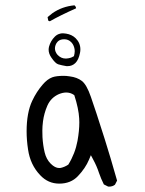

<svg xmlns="http://www.w3.org/2000/svg" viewBox="-20 -697 540 715"><path d="M263.2 -666Q263.2 -666.5 263.2 -667Q263.2 -667.5 262.9 -668.7Q262.7 -669.9 262.2 -670.9Q261.2 -673.8 257.3 -677.2Q210.9 -672.9 174.8 -647.5L157.2 -633.3L159.7 -620.1L165.5 -617.7Q203.1 -639.2 263.2 -666ZM224.1 -479Q207.5 -479 194.3 -492.7Q184.6 -503.9 184.6 -517.1Q184.6 -522.5 187 -529.5Q189.5 -536.6 195.3 -542.5Q203.6 -550.8 219.2 -550.8Q234.4 -550.8 245.1 -540Q252.4 -532.7 255.9 -521.5Q258.3 -514.2 258.3 -506.6Q258.3 -499 255.4 -487.8L252.4 -486.3Q242.7 -480 226.6 -479Q225.1 -479 224.1 -479ZM231.9 -450.7Q249 -450.7 261 -462.6Q272.9 -474.6 277.8 -499.5Q279.3 -506.3 279.3 -513.2Q279.3 -537.1 261.7 -554.7Q247.6 -568.4 226.1 -571.8Q219.7 -572.8 216.8 -572.8Q213.9 -572.8 210.7 -572.8Q207.5 -572.8 202.6 -571.3Q192.4 -568.8 184.1 -560.5Q168.5 -544.9 162.6 -523.4Q161.1 -517.6 161.1 -511.7Q161.1 -497.1 171.4 -482.4Q186 -460.9 196.8 -457.5Q210 -453.6 227.5 -450.7Q229.5 -450.7 231.9 -450.7ZM200.2 -71.3Q185.1 -71.3 168.9 -87.4Q152.3 -104 146.2 -129.9Q140.1 -155.8 138.2 -186Q137.7 -195.8 137.7 -210.9Q137.7 -226.1 140.1 -245.1Q144 -274.9 156.2 -303.2Q169.4 -333.5 199.7 -346.7Q214.4 -352.5 226.6 -352.5Q242.2 -352.5 254.9 -343.8L256.8 -342.3Q272.9 -292.5 274.9 -255.9Q275.4 -249 275.4 -241.2Q275.4 -210.4 268.6 -172.4Q259.8 -125 234.4 -84Q221.2 -75.2 206.5 -71.8Q203.1 -71.3 200.2 -71.3ZM385.7 -2Q399.4 -2 408.2 -9.3L416 -24.4Q391.1 -112.3 370.1 -178.7Q335 -289.6 318.4 -336.4Q302.7 -381.8 284.9 -395.5Q267.1 -409.2 239.7 -412.6Q227.1 -414.6 217.8 -414.6Q189.5 -414.6 174.8 -409.2Q156.2 -402.3 139.2 -382.3Q116.2 -356 100.1 -321.8Q79.1 -277.3 79.1 -208Q79.1 -175.3 84.5 -140.1Q92.8 -83 129.9 -44.4Q159.2 -13.2 200.7 -13.2Q243.7 -13.2 270 -41Q298.3 -70.8 311.5 -102.5L318.4 -119.1L326.7 -103.5Q340.8 -77.6 348.6 -53.2Q356 -31.7 366.7 -10.3L382.3 -2.4Q384.3 -2 385.7 -2Z"/></svg>

Font: NaikaiFont
Style: Light
Weight: 300
Version: Version 1.89